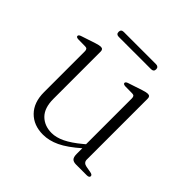

<svg xmlns="http://www.w3.org/2000/svg" viewBox="-156 -732 886 886"><g transform="rotate(45 287.0 -288.5)"><path d="M412.5 -37V-82L411.5 -86V-398Q411.5 -407 408 -411.2Q404.5 -415.5 396 -415.5L350.5 -416Q343 -416.5 339.8 -418.8Q336.5 -421 336.5 -424.5Q336.5 -428 339.8 -431Q343 -434 351 -436.5L419 -459Q430 -462.5 437 -464Q444 -465.5 448.5 -465.5Q456.5 -465.5 460.2 -461.5Q464 -457.5 464 -449V-51.5Q464 -41 470 -35Q476 -29 487 -27L515.5 -22Q523.5 -20.5 527.5 -17.8Q531.5 -15 531.5 -10Q531.5 -5.5 527.5 -2.8Q523.5 0 515.5 0H445.5Q428 0 420.2 -8.2Q412.5 -16.5 412.5 -37ZM104.5 -131.5V-398Q104.5 -407 101 -411.2Q97.5 -415.5 89 -415.5L43.5 -416Q36 -416.5 33 -418.8Q30 -421 30 -424.5Q30 -428 33 -431Q36 -434 44 -436.5L112 -459Q123 -462.5 130 -464Q137 -465.5 141.5 -465.5Q149.5 -465.5 153.2 -461.5Q157 -457.5 157 -449V-140.5Q157 -81.5 186.2 -52.2Q215.5 -23 262.5 -23Q292 -23 325.8 -39.2Q359.5 -55.5 401.5 -90.5L425 -110.5L439.5 -96.5L414.5 -75.5Q360.5 -28 319.8 -8.8Q279 10.5 239.5 10.5Q178.5 10.5 141.5 -27.2Q104.5 -65 104.5 -131.5ZM151 -572Q151 -580 155.2 -584.2Q159.5 -588.5 168 -588.5H379Q387 -588.5 391.5 -584.2Q396 -580 396 -572Q396 -564 391.5 -560Q387 -556 379 -556H168Q159.5 -556 155.2 -560Q151 -564 151 -572Z"/></g></svg>

Font: Fraunces ExtraLight
Style: Regular
Weight: 250
Version: Version 1.000;[b76b70a41]